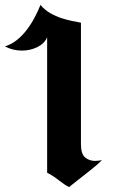

<svg xmlns="http://www.w3.org/2000/svg" viewBox="-20 -756 457 778"><path d="M308 -172Q308 -132 325 -118Q342 -104 365 -104Q382 -104 393 -108Q385 -98 368 -84Q351 -70 331.5 -54.5Q312 -39 292.5 -24Q273 -9 260 2Q243 -6 219 -25Q195 -44 171 -56V-605Q160 -579 131 -565Q102 -551 69 -551Q32 -551 0 -568Q26 -576 48 -593.5Q70 -611 88 -634.5Q106 -658 120 -684.5Q134 -711 144 -736Q162 -715 184 -702.5Q206 -690 229 -682.5Q252 -675 272.5 -671Q293 -667 308 -664Z"/></svg>

Font: New Rocker
Style: Regular
Weight: 400
Designer: Pablo Impallari, Brenda Gallo, Rodrigo Fuenzalida
Foundry: Pablo Impallari, Brenda Gallo, Rodrigo Fuenzalida
Version: Version 1.000; ttfautohint (v0.93) -l 8 -r 50 -G 200 -x 14 -